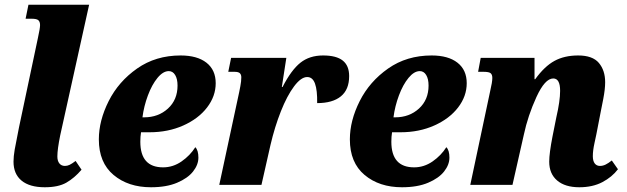

<svg xmlns="http://www.w3.org/2000/svg" viewBox="-20 -780 2645 810"><path d="M37 -98Q37 -120 42 -149Q47 -178 60 -242L140 -620Q149 -661 149 -674Q149 -688 142 -694.5Q135 -701 113 -701H88L100 -760H356L234 -209Q222 -150 222 -120Q222 -101 230.5 -90.5Q239 -80 254 -80Q264 -80 273.5 -84.5Q283 -89 299 -101L324 -64Q294 -29 260 -9.5Q226 10 169 10Q105 10 71 -18Q37 -46 37 -98Z M397 -192Q397 -271 438.5 -353.5Q480 -436 558.5 -491Q637 -546 742 -546Q812 -546 851 -515.5Q890 -485 890 -429Q890 -374 853.5 -326.5Q817 -279 753 -250.5Q689 -222 611 -222H575Q572 -204 572 -182Q572 -74 668 -74Q710 -74 746 -99Q782 -124 804 -159Q817 -146 817 -115Q817 -85 794.5 -56.5Q772 -28 727 -9Q682 10 617 10Q521 10 459 -42Q397 -94 397 -192ZM588 -285Q648 -285 688.5 -322Q729 -359 729 -419Q729 -447 719 -463.5Q709 -480 692 -480Q668 -480 644.5 -451.5Q621 -423 604 -377.5Q587 -332 581 -285Z M989 -391Q990 -396 994 -416.5Q998 -437 998 -454Q998 -465 992 -471Q986 -477 970 -477H943L955 -536H1188L1169 -413H1172Q1209 -485 1247.5 -515.5Q1286 -546 1343 -546Q1399 -546 1426 -524.5Q1453 -503 1453 -459Q1453 -402 1418 -373.5Q1383 -345 1318 -345Q1319 -399 1309 -427Q1299 -455 1276 -455Q1250 -455 1220.5 -415.5Q1191 -376 1165 -310.5Q1139 -245 1121 -168L1083 0H905Z M1456 -192Q1456 -271 1497.5 -353.5Q1539 -436 1617.5 -491Q1696 -546 1801 -546Q1871 -546 1910 -515.5Q1949 -485 1949 -429Q1949 -374 1912.5 -326.5Q1876 -279 1812 -250.5Q1748 -222 1670 -222H1634Q1631 -204 1631 -182Q1631 -74 1727 -74Q1769 -74 1805 -99Q1841 -124 1863 -159Q1876 -146 1876 -115Q1876 -85 1853.5 -56.5Q1831 -28 1786 -9Q1741 10 1676 10Q1580 10 1518 -42Q1456 -94 1456 -192ZM1647 -285Q1707 -285 1747.5 -322Q1788 -359 1788 -419Q1788 -447 1778 -463.5Q1768 -480 1751 -480Q1727 -480 1703.5 -451.5Q1680 -423 1663 -377.5Q1646 -332 1640 -285Z M2297 -98Q2297 -133 2311 -205L2327 -285Q2343 -354 2343 -397Q2343 -449 2314 -449Q2279 -449 2243 -370.5Q2207 -292 2190 -212L2142 0H1964L2048 -396Q2057 -434 2057 -451Q2057 -465 2050 -471Q2043 -477 2021 -477H1997L2008 -536H2235V-446H2238Q2277 -500 2319 -523Q2361 -546 2419 -546Q2480 -546 2506.5 -514.5Q2533 -483 2533 -433Q2533 -404 2525 -362.5Q2517 -321 2515 -312L2496 -214Q2495 -208 2488 -176.5Q2481 -145 2481 -121Q2481 -101 2489 -90.5Q2497 -80 2511 -80Q2523 -80 2534.5 -85.5Q2546 -91 2561 -103L2587 -66Q2562 -33 2521 -11.5Q2480 10 2424 10Q2364 10 2330.5 -18.5Q2297 -47 2297 -98Z"/></svg>

Font: Noto Serif NarrowBlack
Style: Italic
Weight: 900
Width: 4
Italic angle: -12°
Designer: Monotype Design Team
Foundry: Monotype Imaging Inc.
Version: Version 1.001